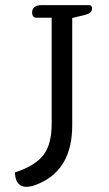

<svg xmlns="http://www.w3.org/2000/svg" viewBox="-20 -715 423 747"><path d="M38 -44Q117 -70 149 -112Q181 -154 181 -232V-646H122Q105 -646 105 -667Q105 -680 114.5 -687.5Q124 -695 141 -695H327Q338 -695 338 -682Q338 -672 331.5 -666.5Q325 -661 311 -657L261 -645V-227Q261 -57 132 -1Q103 12 82 12Q63 12 51 -1.5Q39 -15 38 -44Z"/></svg>

Font: Maitree
Style: Regular
Weight: 400
Designer: CadsonDemak Team
Foundry: CadsonDemak
Version: Version 1.000